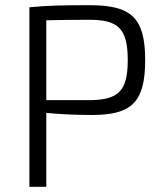

<svg xmlns="http://www.w3.org/2000/svg" viewBox="-20 -718 627 738"><path d="M93 0H158V-284C201 -280 263 -276 331 -276C483 -276 538 -321 538 -487C538 -652 483 -698 324 -698C216 -698 166 -697 93 -690ZM158 -333V-640C198 -641 256 -642 323 -642C433 -642 471 -610 471 -487C471 -365 433 -334 323 -333Z"/></svg>

Font: SnT
Style: Regular
Weight: 300
Designer: Natanael Gama
Version: Version 1.001;PS 001.001;hotconv 1.0.70;makeotf.lib2.5.58329